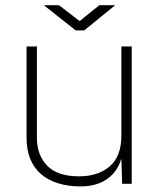

<svg xmlns="http://www.w3.org/2000/svg" viewBox="-20 -692 606 723"><path d="M280 10Q235 9.5 198.2 -2Q161.5 -13.5 135 -36Q108.5 -58.5 94.2 -92.8Q80 -127 80 -173V-517H119V-173Q119 -108 157.8 -68Q196.5 -28 277.5 -28Q349 -28 393 -65.5Q437 -103 437 -181V-517H476V0H440L437 -95Q428 -63 407.2 -39.2Q386.5 -15.5 354.8 -2.5Q323 10.5 280 10ZM265 -577.5 145 -672.5H202L280 -612.5L354 -672.5H414L297 -577.5Z"/></svg>

Font: Public Sans Thin Thin
Style: Regular
Weight: 250
Version: Version 2.001